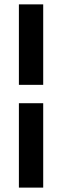

<svg xmlns="http://www.w3.org/2000/svg" viewBox="-20 -731 289 883"><path d="M178.7 -710.9V-340.8H66.9V-710.9ZM178.7 131.8H66.9V-256.3H178.7Z"/></svg>

Font: Mardoto Medium
Style: Regular
Weight: 500
Designer: Christian Robertson, Vahan Hovhannisyan
Foundry: Google
Version: Version 1.000